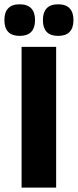

<svg xmlns="http://www.w3.org/2000/svg" viewBox="-40 -852 354 872"><path d="M215 0H58V-639H215ZM49 -689Q14.5 -689 -2.8 -707.2Q-20 -725.5 -20 -758.5V-762.5Q-20 -796 -2.8 -814.2Q14.5 -832.5 49 -832.5Q84.5 -832.5 101.8 -814.2Q119 -796 119 -762.5V-758.5Q119 -725.5 101.8 -707.2Q84.5 -689 49 -689ZM224 -689Q189 -689 172 -707.2Q155 -725.5 155 -758.5V-762.5Q155 -796 172 -814.2Q189 -832.5 224 -832.5Q259 -832.5 276.2 -814.2Q293.5 -796 293.5 -762.5V-758.5Q293.5 -725.5 276.2 -707.2Q259 -689 224 -689Z"/></svg>

Font: Anek Bangla Medium
Style: Bold
Weight: 700
Version: Version 1.003